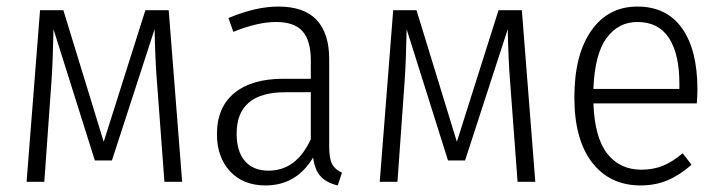

<svg xmlns="http://www.w3.org/2000/svg" viewBox="-20 -554 2196 585"><path d="M535 0H481L458 -308Q453 -368 451 -465L321 -65H269L143 -465Q141 -366 137 -309L115 0H61L102 -523H173L296 -122L423 -523H494Z M1022 -28 1009 11Q975 3 957 -16.5Q939 -36 934 -74Q883 11 789 11Q721 11 681 -32Q641 -75 641 -145Q641 -227 694 -270.5Q747 -314 843 -314H927V-370Q927 -430 902 -458.5Q877 -487 821 -487Q765 -487 691 -457L676 -499Q759 -534 828 -534Q907 -534 945 -493Q983 -452 983 -374V-107Q983 -71 992 -54Q1001 -37 1022 -28ZM927 -130V-273H850Q701 -273 701 -147Q701 -92 726.5 -63Q752 -34 798 -34Q883 -34 927 -130Z M1611 0H1557L1534 -308Q1529 -368 1527 -465L1397 -65H1345L1219 -465Q1217 -366 1213 -309L1191 0H1137L1178 -523H1249L1372 -122L1499 -523H1570Z M2103 -239H1788Q1792 -134 1830.5 -85.5Q1869 -37 1934 -37Q1971 -37 2000 -49Q2029 -61 2060 -87L2087 -52Q2052 -21 2014.5 -5Q1977 11 1932 11Q1838 11 1784 -59Q1730 -129 1730 -257Q1730 -387 1781.5 -460.5Q1833 -534 1922 -534Q2011 -534 2058 -468Q2105 -402 2105 -281Q2105 -259 2103 -239ZM2050 -299Q2050 -390 2018 -438.5Q1986 -487 1922 -487Q1864 -487 1828 -438Q1792 -389 1788 -283H2050Z"/></svg>

Font: Fira Sans Condensed Light
Style: Regular
Weight: 300
Width: 3
Designer: bBox Type GmbH & Carrois Corporate GbR & Edenspiekermann AG
Foundry: bBox Type GmbH & Carrois Corporate GbR & Edenspiekermann AG
Version: Version 4.301